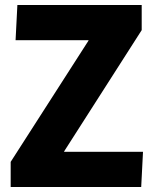

<svg xmlns="http://www.w3.org/2000/svg" viewBox="-20 -748 620 768"><path d="M22.7 -100.5 334 -585.5V-587.3H42.3L49.5 -728H546.8V-627.5L236.5 -142.5V-140.7H552L544.8 0H22.7Z"/></svg>

Font: Murecho Thin
Style: Regular
Weight: 100
Designer: Neil Summerour
Foundry: Positype
Version: Version 1.010